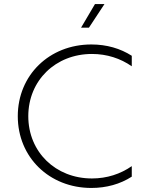

<svg xmlns="http://www.w3.org/2000/svg" viewBox="-20 -925 724 950"><path d="M432 5C506 5 575 -14 632 -51V-103C576 -64 509 -42 435 -42C255 -42 120 -173 120 -350C120 -527 255 -658 435 -658C509 -658 576 -636 632 -597V-649C576 -685 508 -705 432 -705C224 -705 68 -553 68 -350C68 -147 224 5 432 5ZM381 -788H420L497 -905H450Z"/></svg>

Font: Chess Sans Light
Style: Regular
Weight: 300
Designer: Wolf Bōese
Foundry: Wolf Bōese
Version: Version 7.223;Glyphs 3.3 (3306)